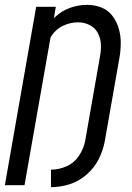

<svg xmlns="http://www.w3.org/2000/svg" viewBox="-24 -763 544 791"><path d="M186 8V-64Q219 -64 250.5 -78Q282 -92 301.5 -121.5Q321 -151 327 -183H408Q401 -144 383 -108Q365 -72 333 -44Q301 -16 263 -4Q225 8 186 8ZM-4 0 125 -735H206L198 -688L203 -693Q231 -719 265.5 -731Q300 -743 335 -743Q367 -743 395 -731.5Q423 -720 440.5 -696Q458 -672 466 -643Q474 -614 473.5 -582Q473 -550 467 -519L408 -183H327L388 -531Q393 -557 391.5 -582Q390 -607 378.5 -628Q367 -649 345 -660Q323 -671 298 -671Q267 -671 238 -658Q209 -645 190 -618Q187 -613 184 -608L77 0Z"/></svg>

Font: Iosevka SS08
Style: Italic
Weight: 400
Italic angle: -10°
Monospace: yes
Designer: Belleve Invis
Foundry: Belleve Invis
Version: 2.1.0; ttfautohint (v1.8.2)